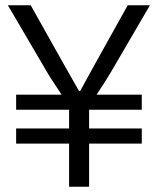

<svg xmlns="http://www.w3.org/2000/svg" viewBox="-20 -706 597 726"><path d="M241.2 0V-163.1H41V-220.2H241.2V-291H41V-348.1H212.9Q166 -418.9 164.1 -422.9L9.8 -686H96.2L224.1 -458Q259.3 -395 278.8 -361.8H283.2Q290 -374.5 309.6 -410.2Q329.1 -445.8 335.9 -458L462.9 -686H546.9L395 -425.8Q383.3 -405.8 345.2 -348.1H516.1V-291H316.9V-220.2H516.1V-163.1H316.9V0Z"/></svg>

Font: Archivo Light
Style: Regular
Weight: 300
Designer: Hector Gatti
Foundry: Omnibus-Type
Version: Version 2.001